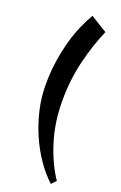

<svg xmlns="http://www.w3.org/2000/svg" viewBox="-148 -753 534 845"><g transform="rotate(20 119.0 -331.0)"><path d="M133 -315Q133 -212 161 -123.5Q189 -35 231 26L211 48Q175 15 144 -30Q113 -75 90 -127.5Q67 -180 53.5 -238Q40 -296 40 -355Q40 -412 47.5 -463.5Q55 -515 67.5 -560.5Q80 -606 96.5 -643.5Q113 -681 130 -710L208 -662Q177 -592 155 -502.5Q133 -413 133 -315Z"/></g></svg>

Font: Jaini Purva
Style: Regular
Weight: 400
Designer: Girish Dalvi, Maithili Shingre
Foundry: Ek Type
Version: Version 1.001;PS 1.000;hotconv 16.6.51;makeotf.lib2.5.65220